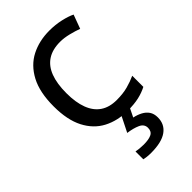

<svg xmlns="http://www.w3.org/2000/svg" viewBox="-236 -629 952 952"><g transform="rotate(-45 240.0 -153.0)"><path d="M300 10Q229 10 173.5 -19Q118 -48 86.5 -109Q55 -170 55 -265Q55 -364 88 -426Q121 -488 177.5 -517Q234 -546 306 -546Q347 -546 385 -537.5Q423 -529 447 -517L420 -444Q396 -453 364 -461Q332 -469 304 -469Q250 -469 215 -446Q180 -423 163 -378Q146 -333 146 -266Q146 -202 163 -157Q180 -112 214 -89Q248 -66 299 -66Q343 -66 376.5 -75Q410 -84 438 -97V-19Q411 -5 378.5 2.5Q346 10 300 10ZM382 139Q382 187 345 213.5Q308 240 234 240Q219 240 205.5 238.5Q192 237 184 235V180Q193 182 208 183.5Q223 185 237 185Q273 185 292 175.5Q311 166 311 141Q311 115 284.5 103Q258 91 220 86L263 0H321L295 53Q319 58 339 68.5Q359 79 370.5 96Q382 113 382 139Z"/></g></svg>

Font: Noto Sans Kannada
Style: Regular
Weight: 400
Designer: Jelle Bosma - Monotype Design Team
Foundry: Monotype Imaging Inc.
Version: Version 2.003